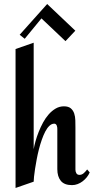

<svg xmlns="http://www.w3.org/2000/svg" viewBox="-20 -912 471 952"><path d="M424.8 -57.1Q419.4 -44.4 410.4 -33.2Q401.4 -22 389.9 -13.2Q378.4 -4.4 365 0.7Q351.6 5.9 336.9 5.9Q298.8 5.9 281.5 -15.4Q264.2 -36.6 264.2 -73.2V-272Q264.2 -275.9 263.7 -280.5Q263.2 -285.2 261.5 -289.3Q259.8 -293.5 256.8 -296.1Q253.9 -298.8 249 -298.8Q236.3 -298.8 225.1 -288.3Q213.9 -277.8 204.6 -260Q195.3 -242.2 187.3 -219.2Q179.2 -196.3 172.9 -171.4Q166.5 -146.5 161.9 -121.6Q157.2 -96.7 153.8 -74.7Q150.4 -52.7 148.7 -36.1Q147 -19.5 147 -11.2L57.1 20V-668.9L147 -700.2V-171.9Q149.9 -189.5 156.2 -212.2Q162.6 -234.9 171.9 -258.3Q181.2 -281.7 193.6 -304.7Q206.1 -327.6 221.7 -345.2Q237.3 -362.8 256.1 -373.8Q274.9 -384.8 296.9 -384.8Q319.3 -384.8 331.1 -374.8Q342.8 -364.7 347.9 -349.4Q353 -334 353.5 -315.4Q354 -296.9 354 -279.8V-70.8Q354 -61 358.6 -53Q363.3 -44.9 374 -44.9Q386.2 -44.9 396 -54Q405.8 -63 412.1 -71.8ZM102.5 -719.7 77.6 -739.7 213.9 -892.1 353.5 -759.8 304.7 -708 185.5 -820.8Z"/></svg>

Font: Redressed
Style: Regular
Weight: 400
Designer: Astigmatic (AOETI)
Foundry: Astigmatic (AOETI)
Version: Version 1.000